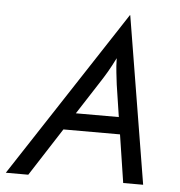

<svg xmlns="http://www.w3.org/2000/svg" viewBox="-89 -692 692 739"><g transform="rotate(5 257.5 -323.0)"><path d="M-39.6 0 383.3 -645.8H384.7L491 0H413.9L385.4 -185.4H166.7L47.2 0ZM209 -251.4H375L356.2 -375Q353.5 -398.6 350.7 -421.5Q347.9 -444.4 347.2 -476.4Q331.2 -444.4 318.1 -421.9Q304.9 -399.3 288.9 -375Z"/></g></svg>

Font: Afacad
Style: Italic
Weight: 400
Italic angle: -14°
Designer: Kristian Moeller
Foundry: Dicotype
Version: Version 1.000